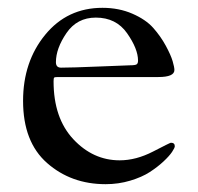

<svg xmlns="http://www.w3.org/2000/svg" viewBox="-20 -452 506 491"><path d="M39 -194Q39 -294 95.5 -363Q152 -432 242 -432Q284 -432 318.5 -417Q353 -402 372 -380.5Q391 -359 404 -335Q417 -311 421.5 -295.5Q426 -280 426 -273Q426 -255 385 -255H158H128Q120 -255 118.5 -253.5Q117 -252 117 -244Q117 -150 167.5 -96Q218 -42 286 -42Q328 -42 371.5 -64.5Q415 -87 417 -87Q427 -87 427 -78Q427 -74 420 -63.5Q413 -53 398 -39Q383 -25 363 -12Q343 1 313 10Q283 19 250 19Q162 19 100.5 -35Q39 -89 39 -194ZM123 -293Q123 -279 136 -279Q163 -279 235 -282Q307 -285 312 -285Q326 -285 329.5 -287.5Q333 -290 333 -297Q333 -327 305 -367Q277 -407 225 -407Q177 -407 150 -367.5Q123 -328 123 -293Z"/></svg>

Font: OFL Sorts Mill Goudy TT
Style: Regular
Weight: 500
Version: Version 003.000